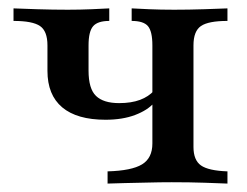

<svg xmlns="http://www.w3.org/2000/svg" viewBox="-20 -436 586 456"><path d="M235.5 0V-29Q292.7 -30.6 317.3 -45.6Q341.9 -60.5 341.9 -95.2V-328.2Q341.9 -361.3 331.5 -373.8Q321 -386.3 292.7 -386.3V-416.1Q306.5 -415.3 334.3 -414.1Q362.1 -412.9 393.5 -412.9Q428.2 -412.9 464.9 -414.1Q501.6 -415.3 520.2 -416.1V-386.3Q475 -386.3 457.3 -374.2Q439.5 -362.1 439.5 -328.2V-87.1Q439.5 -55.6 457.3 -43.1Q475 -30.6 520.2 -29V0Q501.6 -0.8 466.1 -2Q430.6 -3.2 387.9 -3.2Q359.7 -3.2 330.6 -2.4Q301.6 -1.6 276.6 -1.2Q251.6 -0.8 235.5 0ZM230.6 -151.6Q162.9 -151.6 127.8 -181Q92.7 -210.5 92.7 -267.7V-328.2Q92.7 -362.1 75 -374.2Q57.3 -386.3 12.1 -386.3V-416.1Q30.6 -415.3 68.1 -414.1Q105.6 -412.9 141.1 -412.9Q169.4 -412.9 197.6 -414.1Q225.8 -415.3 239.5 -416.1V-386.3Q212.1 -386.3 201.2 -373.8Q190.3 -361.3 190.3 -328.2V-268.5Q190.3 -225 208.1 -208.1Q225.8 -191.1 262.9 -191.1Q291.9 -191.1 312.5 -198.8Q333.1 -206.5 346 -221V-191.9Q330.6 -174.2 300.8 -162.9Q271 -151.6 230.6 -151.6Z"/></svg>

Font: Playfair 5pt SemiExpanded Light SemiBold
Style: Regular
Weight: 600
Version: Version 2.001;gftools[0.9.30]